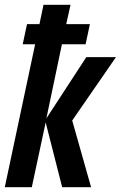

<svg xmlns="http://www.w3.org/2000/svg" viewBox="-26 -783 505 803"><path d="M107 0 165 -271 234 0H355L276 -279L459 -544H335L168 -288L233 -598H332L350 -682H251L269 -763H156L139 -682H87L69 -598H121L-6 0Z"/></svg>

Font: Noto Sans Display Condensed
Style: Bold Italic
Weight: 700
Width: 3
Designer: Monotype Design team
Foundry: Monotype Imaging Inc.
Version: 1.000